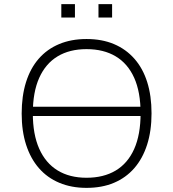

<svg xmlns="http://www.w3.org/2000/svg" viewBox="-20 -902 839 930"><path d="M125 -340V-385H700V-340ZM399 8Q326 8 267.5 -16.5Q209 -41 168.5 -87.5Q128 -134 106.5 -200.5Q85 -267 85 -352Q85 -437 106 -504Q127 -571 167.5 -617.5Q208 -664 266.5 -688.5Q325 -713 399 -713Q474 -713 532 -688.5Q590 -664 631 -617.5Q672 -571 693 -504.5Q714 -438 714 -353Q714 -268 692.5 -201Q671 -134 630.5 -87.5Q590 -41 532 -16.5Q474 8 399 8ZM399 -41Q482 -41 540.5 -76Q599 -111 630 -180.5Q661 -250 661 -353Q661 -456 630 -525Q599 -594 540.5 -629Q482 -664 399 -664Q317 -664 259 -629Q201 -594 170 -525Q139 -456 139 -353Q139 -251 170 -181.5Q201 -112 259 -76.5Q317 -41 399 -41ZM457 -817V-882H523V-817ZM277 -817V-882H343V-817Z"/></svg>

Font: Nunito Sans 7pt ExtraLight
Style: Regular
Weight: 250
Designer: Vernon Adams
Foundry: Vernon Adams
Version: Version 3.101;gftools[0.9.27]